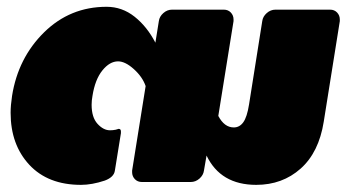

<svg xmlns="http://www.w3.org/2000/svg" viewBox="-20 -528 1023 557"><path d="M15 -250Q32.5 -360 107.9 -434.2Q183.3 -508.3 289.2 -508.3Q334.2 -508.3 370.4 -479.6Q406.7 -450.8 430.8 -404.2L440.8 -466.7Q442.5 -480 453.8 -490Q465 -500 479.2 -500H629.2Q641.7 -500 649.6 -491.7Q657.5 -483.3 657.5 -471.7V-466.7L613.3 -191.7Q630.8 -158.3 658.3 -158.3Q675 -158.3 685.8 -173.3Q696.7 -188.3 702.5 -225L740.8 -466.7Q742.5 -480 753.8 -490Q765 -500 779.2 -500H937.5Q950 -500 957.9 -491.7Q965.8 -483.3 965.8 -471.7V-466.7L919.2 -175Q905 -85.8 852.1 -38.8Q799.2 8.3 723.3 8.3Q620 8.3 579.2 -76.7L571.7 -33.3Q570 -20 558.8 -10Q547.5 0 533.3 0H391.7Q379.2 0 371.2 -8.3Q363.3 -16.7 363.3 -28.3V-33.3L402.5 -278.3Q393.3 -305 368.3 -327.5Q343.3 -350 322.5 -350Q298.3 -350 277.1 -323.8Q255.8 -297.5 248.3 -250Q245.8 -236.7 245.8 -224.2Q245.8 -187.5 262.9 -168.8Q280 -150 299.2 -150Q307.5 -150 315.8 -151.7L324.2 -154.2Q330.8 -154.2 330.8 -146.7V-141.7L313.3 -33.3Q310.8 -14.2 284.2 -4.2Q246.7 8.3 215 8.3Q119.2 8.3 65 -50Q10.8 -108.3 10.8 -200.8Q10.8 -222.5 15 -250Z"/></svg>

Font: BoonTook Mon
Style: Italic
Weight: 400
Italic angle: -9°
Designer: Sungsit Sawaiwan
Foundry: FontUni
Version: Version 3.0